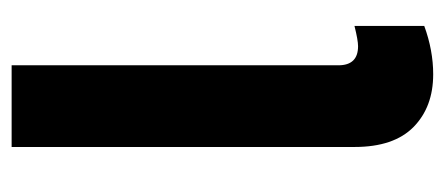

<svg xmlns="http://www.w3.org/2000/svg" viewBox="-232 -504 747 322"><g transform="rotate(-90 141.0 -343.5)"><path d="M55 -122V-697H192V-149Q192 -116 224 -116Q234 -116 258 -122V-5Q217 10 177 10Q122 10 88.5 -23Q55 -56 55 -122Z"/></g></svg>

Font: Hanken Grotesk ExtraBold
Style: Regular
Weight: 800
Designer: Alfredo Marco Pradil
Foundry: Hanken Design Co.
Version: Version 3.014